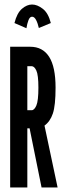

<svg xmlns="http://www.w3.org/2000/svg" viewBox="-20 -830 290 850"><path d="M25 0V-623H114Q169 -623 197.5 -578.5Q226 -534 226 -442Q226 -363 214 -327.5Q202 -292 177 -274L235 0H164L111 -262H101V0ZM101 -342H120Q132 -342 141 -363Q150 -384 150 -442Q150 -498 141 -517.5Q132 -537 120 -537H101ZM97 -705 44 -728Q55 -772 77 -791Q99 -810 122 -810Q145 -810 169.5 -791Q194 -772 205 -728L152 -706Q147 -728 139.5 -742Q132 -756 122 -756Q112 -756 106 -740.5Q100 -725 97 -705Z"/></svg>

Font: Inconsolata UltraCondensed ExtraBold
Style: Regular
Weight: 800
Width: 1
Monospace: yes
Designer: Raph Levien, Cyreal, Brenton Simpson
Foundry: Raph Levien, Cyreal, Google
Version: Version 3.001; ttfautohint (v1.8.2.53-6de2)